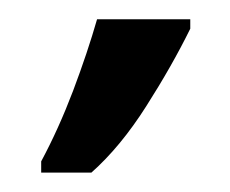

<svg xmlns="http://www.w3.org/2000/svg" viewBox="-20 -734 240 200"><path d="M22.9 -565.9Q41 -599.6 56.2 -639.6Q71.3 -679.7 81.1 -713.9H178.2V-704.1Q159.2 -665.5 132.3 -623.3Q105.5 -581.1 75.2 -554.2H22.9Z"/></svg>

Font: Open Sans Condensed
Style: Regular
Weight: 400
Width: 3
Designer: Monotype Design Team
Foundry: Monotype Imaging Inc.
Version: Version 3.000